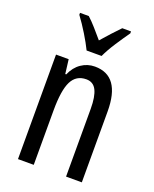

<svg xmlns="http://www.w3.org/2000/svg" viewBox="-143 -847 742 927"><g transform="rotate(20 228.0 -383.0)"><path d="M262 -547Q393 -547 393 -364V0H312V-348Q312 -411 296 -443Q280 -475 244 -475Q192 -475 169 -429Q146 -383 146 -279V0H65V-537H130L139 -464H144Q161 -504 192.5 -525.5Q224 -547 262 -547ZM197 -606Q181 -639 156 -680Q131 -721 105 -756V-766H150Q169 -749 191.5 -723.5Q214 -698 236 -672Q262 -702 279.5 -721Q297 -740 322 -766H367V-756Q345 -725 317.5 -683Q290 -641 274 -606Z"/></g></svg>

Font: Noto Sans ExtraCondensed
Style: Regular
Weight: 400
Width: 2
Designer: Monotype Design Team
Foundry: Monotype Imaging Inc.
Version: Version 2.013; ttfautohint (v1.8.4.7-5d5b)